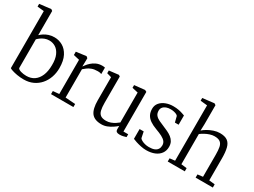

<svg xmlns="http://www.w3.org/2000/svg" viewBox="-59 -1470 2822 2131"><g transform="rotate(30 1352.0 -404.0)"><path d="M-5.5 -767V-802L138 -819H141.5L159.5 -805.5V-495.5Q176 -512 200.8 -528.2Q225.5 -544.5 257.8 -555.2Q290 -566 329.5 -566Q386 -566 435.5 -537.8Q485 -509.5 515.8 -450Q546.5 -390.5 546.5 -296Q546.5 -232.5 526.8 -176.8Q507 -121 470 -78.8Q433 -36.5 381 -12.8Q329 11 265 11Q219 11 179.2 4Q139.5 -3 112.8 -12Q86 -21 79.5 -27V-758ZM297.5 -507Q266 -507 239 -496.2Q212 -485.5 191.5 -470.2Q171 -455 159.5 -442.5V-73.5Q167 -57 200 -47.5Q233 -38 270.5 -38Q328 -38 369.8 -66.5Q411.5 -95 434.8 -149.8Q458 -204.5 458.5 -282.5Q460 -361 437.8 -410.8Q415.5 -460.5 378.5 -483.8Q341.5 -507 297.5 -507Z M610 0V-40L688.5 -47V-485.5L612.5 -503V-545.5L737.5 -562H741.5L759.5 -547V-529L757.5 -440.5L759.5 -441.5Q764 -447.5 777.5 -466Q791 -484.5 814.2 -505.8Q837.5 -527 870.8 -542.5Q904 -558 947 -558Q961 -558 968.5 -556.8Q976 -555.5 981 -554V-471.5Q978 -474 965 -477Q952 -480 932.5 -480Q887.5 -480 856.8 -468.2Q826 -456.5 805.2 -440.2Q784.5 -424 769 -411V-48L896.5 -39V0Z M1491.5 9Q1467.5 9 1454.5 0.5Q1441.5 -8 1441.5 -33V-72.5Q1422 -54.5 1393.2 -35.2Q1364.5 -16 1330.8 -2.5Q1297 11 1260.5 11Q1169.5 11 1131.2 -39.8Q1093 -90.5 1093 -202.5V-496L1034 -513V-548L1153.5 -562H1156L1173 -550.5V-214Q1173 -156 1181.8 -119.5Q1190.5 -83 1214.8 -65.8Q1239 -48.5 1284.5 -48.5Q1316 -48.5 1344 -59Q1372 -69.5 1394.8 -84.2Q1417.5 -99 1433.5 -112.5V-496L1358 -513V-548L1489 -562H1491.5L1513.5 -550.5V-42.5H1574.5L1574 -6Q1557.5 -1.5 1537.5 3.8Q1517.5 9 1491.5 9Z M1833.5 11Q1802 11 1766.8 3.8Q1731.5 -3.5 1701.2 -13.2Q1671 -23 1655 -30.5V-156H1707.5L1723.5 -78Q1730 -67.5 1748 -57.2Q1766 -47 1791 -40.5Q1816 -34 1843 -34Q1886.5 -34 1913.2 -45.2Q1940 -56.5 1952.2 -76.8Q1964.5 -97 1964.5 -124Q1964.5 -153.5 1948 -174Q1931.5 -194.5 1898.5 -211.8Q1865.5 -229 1815.5 -247Q1764 -266 1730 -289.5Q1696 -313 1679.2 -345Q1662.5 -377 1662.5 -421.5Q1662.5 -465.5 1688.8 -497.2Q1715 -529 1758.8 -546Q1802.5 -563 1853.5 -563Q1893 -563 1923.5 -557Q1954 -551 1974.8 -543.5Q1995.5 -536 2006 -532.5V-414H1958.5L1940 -487.5Q1935 -496.5 1920.8 -503.5Q1906.5 -510.5 1886.8 -514.8Q1867 -519 1846 -519Q1813.5 -519.5 1788.5 -509.8Q1763.5 -500 1749.5 -482Q1735.5 -464 1735.5 -439.5Q1735.5 -402.5 1754.2 -380.8Q1773 -359 1802.8 -345Q1832.5 -331 1865.5 -317.5Q1898.5 -304 1929.2 -289.5Q1960 -275 1984.5 -256Q2009 -237 2023.2 -210.8Q2037.5 -184.5 2037.5 -147.5Q2037.5 -98 2012 -62.5Q1986.5 -27 1940.5 -8Q1894.5 11 1833.5 11Z M2172 -48.5V-758L2084.5 -767V-802L2229.5 -819H2233L2252 -806.5V-563L2249 -479.5Q2267.5 -497.5 2300.8 -517Q2334 -536.5 2373.8 -550Q2413.5 -563.5 2451 -563.5Q2514.5 -563.5 2548.8 -539.2Q2583 -515 2596.2 -463.5Q2609.5 -412 2609.5 -331.5V-49L2683.5 -41V0H2463V-41L2529.5 -49V-332Q2529.5 -389.5 2522 -427.5Q2514.5 -465.5 2490.2 -484.2Q2466 -503 2417.5 -503Q2389 -503 2358.8 -493.2Q2328.5 -483.5 2300.8 -468.2Q2273 -453 2252 -437V-49.5L2324 -41V0H2105.5V-41Z"/></g></svg>

Font: Merriweather 28pt Light
Style: Regular
Weight: 300
Version: Version 2.100